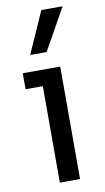

<svg xmlns="http://www.w3.org/2000/svg" viewBox="-91 -854 490 898"><g transform="rotate(-10 154.0 -405.0)"><path d="M214 0H118V-534H214ZM214 -458H36V-534H214ZM163 -612H85L173 -810H274Z"/></g></svg>

Font: Sora Variable
Style: Regular
Weight: 400
Designer: Jonathan Barnbrook, Julián Moncada
Foundry: Barnbrook Fonts
Version: Version 2.000